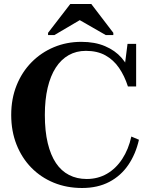

<svg xmlns="http://www.w3.org/2000/svg" viewBox="-20 -929 745 959"><path d="M409 -675Q361 -675 323 -653.5Q285 -632 258.5 -591Q232 -550 218 -490.5Q204 -431 204 -355Q204 -274 218.5 -214Q233 -154 259.5 -114.5Q286 -75 325 -55Q364 -35 413 -35Q469 -35 514 -61Q559 -87 590.5 -135Q622 -183 636 -247L674 -231Q658 -160 621 -105.5Q584 -51 526 -20.5Q468 10 390 10Q313 10 248.5 -16.5Q184 -43 136.5 -91.5Q89 -140 62.5 -207Q36 -274 36 -355Q36 -436 63 -503Q90 -570 138 -618.5Q186 -667 249.5 -693.5Q313 -720 386 -720Q454 -720 504.5 -698.5Q555 -677 587 -640.5Q619 -604 634 -556L600 -577L617 -710H660V-497H619Q602 -550 574.5 -590Q547 -630 506.5 -652.5Q466 -675 409 -675ZM436 -909H331L220 -765V-754H252L410 -847H346L508 -754H546V-765Z"/></svg>

Font: Roboto Serif 144pt SemiBold
Style: Regular
Weight: 600
Version: Version 1.008